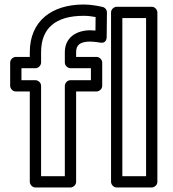

<svg xmlns="http://www.w3.org/2000/svg" viewBox="-20 -805 768 850"><path d="M380.5 -671C318.3 -671 267 -639.1 267 -574V-528C267 -512.9 281.3 -503 292 -503H382.5V-450H292C276.9 -450 267 -435.7 267 -425V-25H161.9V-425C161.9 -440.1 147.6 -450 136.9 -450H75V-503H136.9C152 -503 161.9 -517.3 161.9 -528V-574C161.9 -680 225.9 -735 350.3 -735C369.1 -735 386.6 -732.7 403.2 -729.6L402.6 -669.7C394.8 -670.3 388.3 -670.7 380.5 -671ZM379.6 -621C395.8 -620.4 411.2 -618.7 422.3 -616.5C449.5 -611 452.2 -633.8 452.3 -640.7L453.4 -749.7C453.5 -761.4 445.1 -772 433.6 -774.4C409.3 -779.7 382.1 -785 350.3 -785C207.7 -785 111.9 -710.8 111.9 -574V-553H50C39.3 -553 25 -543.1 25 -528V-425C25 -414.3 34.9 -400 50 -400H111.9V0C111.9 10.7 121.8 25 136.9 25H292C302.7 25 317 15.1 317 0V-400H407.5C418.2 -400 432.5 -409.9 432.5 -425V-528C432.5 -538.7 422.6 -553 407.5 -553H317V-574C317 -604.9 333 -620.7 379.6 -621ZM626.7 -25H521.6V-725H626.7ZM651.7 25C662.4 25 676.7 15.1 676.7 0V-750C676.7 -760.7 666.8 -775 651.7 -775H496.6C485.9 -775 471.6 -765.1 471.6 -750V0C471.6 10.7 481.5 25 496.6 25Z"/></svg>

Font: Asimov
Style: WidOu
Weight: 500
Designer: Google
Version: Version 2.000980; 2014